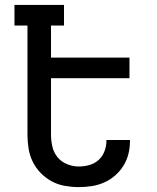

<svg xmlns="http://www.w3.org/2000/svg" viewBox="-20 -755 640 783"><path d="M301 8Q273 8 244.5 3Q216 -2 191 -15.5Q166 -29 146 -49.5Q126 -70 113.5 -95.5Q101 -121 96.5 -149.5Q92 -178 92 -206V-651H39V-735H241V-651H188V-520H508V-436H188V-206Q188 -182 193.5 -157.5Q199 -133 214.5 -114Q230 -95 253.5 -85.5Q277 -76 301 -76Q323 -76 344.5 -82Q366 -88 382 -102.5Q398 -117 406 -138Q414 -159 414 -181V-184H510V-179Q510 -152 503.5 -126.5Q497 -101 483 -78.5Q469 -56 448.5 -38.5Q428 -21 404 -10.5Q380 0 354 4Q328 8 301 8Z"/></svg>

Font: Iosevka HT Medium Extended
Style: Regular
Weight: 500
Width: 7
Monospace: yes
Designer: Belleve Invis
Foundry: Belleve Invis
Version: Version 32.3.0; ttfautohint (v1.8.4)